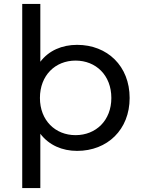

<svg xmlns="http://www.w3.org/2000/svg" viewBox="-20 -762 721 976"><path d="M364 -75C261 -75 183 -150 183 -264C183 -379 261 -454 364 -454C468 -454 546 -379 546 -264C546 -150 468 -75 364 -75ZM185 -82C229 -24 296 5 372 5C526 5 639 -103 639 -264C639 -426 526 -534 372 -534C295 -534 228 -505 185 -448V-742H93V194H185Z"/></svg>

Font: Montserrat-Alt1 Med
Style: Regular
Weight: 500
Designer: Differentunic
Foundry: Differentunic
Version: Version 7.222